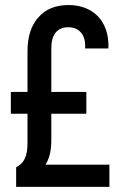

<svg xmlns="http://www.w3.org/2000/svg" viewBox="-20 -730 476 760"><path d="M413.1 9.8H43.9V-67.9Q69.8 -81.1 79.1 -105Q88.9 -125 88.9 -165V-279.8H22.9V-366.2H88.9V-527.8Q88.9 -613.3 131.8 -661.1Q174.3 -710 251 -710Q321.8 -710 366.2 -667Q412.1 -619.6 409.2 -538.1H316.9Q319.8 -580.6 298.8 -603Q281.2 -622.1 250 -622.1Q218.3 -622.1 201.2 -602.1Q183.1 -581.1 183.1 -539.1V-366.2H321.8V-279.8H183.1V-173.8Q183.1 -138.7 174.8 -109.9Q169.9 -94.2 160.2 -78.1H413.1Z"/></svg>

Font: D-DIN-PRO Medium
Style: Regular
Weight: 500
Designer: datto
Foundry: CyberFei
Version: Version 1.000;hotconv 1.0.109;makeotfexe 2.5.65596